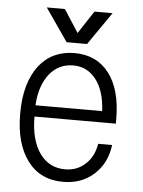

<svg xmlns="http://www.w3.org/2000/svg" viewBox="-53 -756 605 815"><g transform="rotate(5 250.0 -348.5)"><path d="M190.4 -713.9H113.3L210 -574.2H296.9L393.6 -713.9H316.4L252.9 -617.2ZM101.6 -295.9Q106.4 -380.9 146.5 -430.7Q185.5 -478.5 247.1 -478.5Q306.6 -478.5 343.8 -430.7Q381.8 -381.8 385.7 -295.9ZM101.6 -248H448.2V-267.6Q448.2 -393.6 394.5 -462.9Q341.8 -531.2 248 -531.2Q152.3 -531.2 96.7 -460Q40 -385.7 40 -255.9Q40 -127 94.7 -54.7Q148.4 17.6 246.1 17.6Q325.2 17.6 377.9 -30.3Q430.7 -78.1 440.4 -156.2H380.9Q372.1 -100.6 335.9 -68.4Q300.8 -36.1 250 -36.1Q182.6 -36.1 142.6 -90.8Q101.6 -148.4 101.6 -248Z"/></g></svg>

Font: DotumChe
Style: Regular
Weight: 400
Monospace: yes
Version: Version 2.21